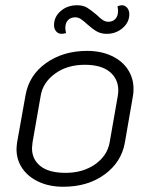

<svg xmlns="http://www.w3.org/2000/svg" viewBox="-20 -703 574 732"><path d="M43 -134Q43 -143 45 -159L77 -338Q90 -416 155.5 -462.5Q221 -509 312 -509Q365 -509 405.5 -490Q446 -471 467.5 -438Q489 -405 489 -365Q489 -347 487 -338L456 -159Q443 -85 379 -38Q315 9 221 9Q169 9 128.5 -9.5Q88 -28 65.5 -60.5Q43 -93 43 -134ZM398 -160 429 -337Q431 -351 431 -358Q431 -402 398.5 -429Q366 -456 303 -456Q236 -456 189.5 -422Q143 -388 135 -337L104 -160Q102 -144 102 -138Q102 -95 134.5 -69.5Q167 -44 230 -44Q296 -44 342.5 -76.5Q389 -109 398 -160ZM186 -607Q186 -639 211.5 -661Q237 -683 274 -683Q297 -683 312.5 -673.5Q328 -664 349 -646Q362 -633 372 -626.5Q382 -620 393 -620Q410 -620 420 -631Q430 -642 430 -661Q430 -669 428 -679Q438 -683 445 -683Q457 -683 465 -673Q473 -663 473 -649Q473 -618 447.5 -596Q422 -574 387 -574Q365 -574 348.5 -583.5Q332 -593 312 -611Q298 -624 288 -630.5Q278 -637 267 -637Q250 -637 239.5 -626.5Q229 -616 229 -596Q229 -589 232 -577Q222 -574 215 -574Q202 -574 194 -583.5Q186 -593 186 -607Z"/></svg>

Font: K2D ExtraLight
Style: Italic
Weight: 275
Italic angle: -10°
Designer: Katatrad Aksorn Co.,Ltd.
Foundry: Cadson Demak Co.,Ltd.
Version: Version 1.000; ttfautohint (v1.6)